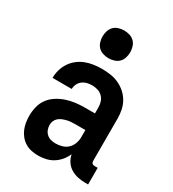

<svg xmlns="http://www.w3.org/2000/svg" viewBox="-183 -852 867 961"><g transform="rotate(30 250.0 -371.0)"><path d="M189 8H188Q169 8 149.5 4Q130 0 113.5 -10Q97 -20 84.5 -35Q72 -50 64.5 -68Q57 -86 54 -105Q51 -124 51 -143Q51 -170 57.5 -196Q64 -222 79.5 -243Q95 -264 117.5 -278.5Q140 -293 165 -301.5Q190 -310 216.5 -313.5Q243 -317 269 -317H330V-351Q330 -368 325 -383.5Q320 -399 308.5 -410.5Q297 -422 281 -427Q265 -432 248 -432Q234 -432 219.5 -428.5Q205 -425 193 -416Q181 -407 174.5 -393Q168 -379 168 -365H57Q57 -388 63.5 -411Q70 -434 83 -454Q96 -474 115 -489Q134 -504 156 -512.5Q178 -521 201.5 -524.5Q225 -528 248 -528Q273 -528 298 -524.5Q323 -521 345.5 -511Q368 -501 387 -484.5Q406 -468 418.5 -446.5Q431 -425 436 -400.5Q441 -376 441 -351V-108Q441 -104 442 -100Q443 -96 446 -93Q449 -90 453 -89Q457 -88 461 -88H478V8H461Q440 8 418.5 3.5Q397 -1 378.5 -12Q360 -23 347.5 -41.5Q335 -60 331 -82Q322 -61 307.5 -43.5Q293 -26 274 -14Q255 -2 233 3Q211 8 189 8ZM234 -88Q253 -88 271.5 -93.5Q290 -99 303.5 -112Q317 -125 323.5 -143Q330 -161 330 -180V-221H269Q257 -221 245.5 -220Q234 -219 222.5 -216Q211 -213 200 -208.5Q189 -204 180 -196Q171 -188 166.5 -177Q162 -166 162 -154Q162 -140 167 -127Q172 -114 182.5 -104.5Q193 -95 206.5 -91.5Q220 -88 234 -88ZM250 -590Q234 -590 218 -595Q202 -600 191 -611Q180 -622 175 -638Q170 -654 170 -670Q170 -686 175 -702Q180 -718 191 -729Q202 -740 218 -745Q234 -750 250 -750Q266 -750 282 -745Q298 -740 309 -729Q320 -718 325 -702Q330 -686 330 -670Q330 -654 325 -638Q320 -622 309 -611Q298 -600 282 -595Q266 -590 250 -590Z"/></g></svg>

Font: Iosevka Algr
Style: Bold
Weight: 700
Monospace: yes
Designer: Belleve Invis
Foundry: Belleve Invis
Version: Version 26.0.2; ttfautohint (v1.8.3)